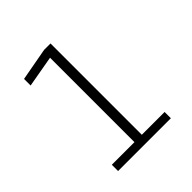

<svg xmlns="http://www.w3.org/2000/svg" viewBox="-104 -738 423 423"><g transform="rotate(-45 107.0 -527.0)"><path d="M24.5 -375V-394.5H95V-657.5L21.5 -644.5V-665L98 -679H118V-394.5H189V-375Z"/></g></svg>

Font: Anybody ExtraLight
Style: Regular
Weight: 200
Designer: Tyler Finck
Foundry: Etcetera Type Company
Version: Version 1.010; ttfautohint (v1.8.3) -l 8 -r 50 -G 200 -x 14 